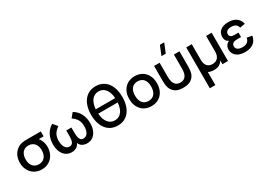

<svg xmlns="http://www.w3.org/2000/svg" viewBox="12 -1865 4423 3174"><g transform="rotate(-30 2223.5 -277.5)"><path d="M304.5 15C356 15 402 3 442.5 -21.5C523 -69.5 569.5 -157.5 569.5 -263C569.5 -307 561.5 -347.5 545 -384.5C534.5 -408 522.5 -428.5 508 -446H599.5V-540H371C305.5 -540 271 -539 241.5 -533C201 -524 165.5 -507 135 -482C74.5 -432 40 -354.5 40 -263C40 -210.5 51 -163.5 73 -121C117 -36.5 200.5 15 304.5 15ZM304.5 -83.5C206 -83.5 151 -155.5 151 -263C151 -365 202.5 -441.5 304.5 -441.5C403.5 -440.5 458.5 -367.5 458.5 -263C458.5 -158 404 -83.5 304.5 -83.5Z M875 15.5C912.5 15.5 945.5 6 973 -13C994 -27.5 1010 -48 1021.5 -75C1032.5 -48 1048.5 -27.5 1070 -13C1097.5 6 1130.5 15.5 1168 15.5C1212 15.5 1249.5 4 1281 -19C1343.5 -65 1376.5 -148.5 1376.5 -250.5C1376.5 -382.5 1323 -492.5 1217.5 -555L1147.5 -470.5C1230 -413 1265.5 -354.5 1265.5 -255.5C1265.5 -159 1228.5 -84 1154.5 -84C1130 -84 1112 -92 1099.5 -107.5C1087 -123 1079 -143 1075.5 -168C1072 -192.5 1070 -226 1070 -268.5V-342.5H972.5V-264C972.5 -223 970.5 -190.5 967 -166.5C959.5 -118 936.5 -84 888 -84C816.5 -84 777 -156.5 777 -255.5C777 -303 786 -343.5 804.5 -377C823 -410 853 -441 895.5 -470.5L825.5 -555C721.5 -493 666 -383.5 666 -251C666 -200.5 674 -155.5 690 -115.5C722 -35 786.5 15.5 875 15.5Z M1755 15C1817.5 15 1871.5 -0.5 1916.5 -32C2006 -94.5 2053 -210.5 2053 -360C2053 -433.5 2041.5 -499 2018.5 -555.5C1972 -668.5 1879.5 -734.5 1755 -734.5C1692.5 -734.5 1638.5 -719 1594 -687.5C1504 -624.5 1456.5 -507.5 1456.5 -360C1456.5 -286.5 1468 -221.5 1491.5 -165C1538 -52 1629.5 15 1755 15ZM1569 -401.5C1572 -438.5 1578.5 -472 1589 -502.5C1616.5 -585 1673 -635.5 1755 -635.5C1836.5 -635.5 1893.5 -585.5 1921.5 -502C1932 -471.5 1938.5 -438 1941 -401.5ZM1755 -84.5C1673 -84.5 1616 -134.5 1588 -218C1578 -248.5 1571.5 -282 1569 -318.5H1940.5C1937.5 -281.5 1931 -248 1921 -217.5C1893 -135 1836.5 -84.5 1755 -84.5Z M2397.5 15C2558.5 15 2662.5 -101 2662.5 -270.5C2662.5 -438.5 2559 -555 2397.5 -555C2237.5 -555 2133 -439 2133 -270.5C2133 -102 2236.5 15 2397.5 15ZM2397.5 -83.5C2298.5 -83.5 2244 -154.5 2244 -270.5C2244 -385.5 2296.5 -456.5 2397.5 -456.5C2497.5 -456.5 2551.5 -386.5 2551.5 -270.5C2551.5 -155.5 2497.5 -83.5 2397.5 -83.5Z M3103 -795H3021L2949.5 -620H3031.5ZM2762.5 -246.5C2762.5 -199 2768.5 -156.5 2780.5 -119.5C2792.5 -82 2816.5 -50.5 2852 -24.5C2887.5 1.5 2938.5 14.5 3005 14.5C3071 14.5 3122 1.5 3158 -24.5C3193.5 -50.5 3217.5 -82 3229.5 -119.5C3241 -156.5 3247 -199 3247 -246.5V-540H3141V-274.5C3141 -239.5 3137.5 -208.5 3130.5 -181.5C3123 -154 3109.5 -131 3089 -112.5C3068.5 -94 3040.5 -84.5 3005 -84.5C2969 -84.5 2941 -94 2921 -112.5C2880.5 -150 2868.5 -204.5 2868.5 -274.5V-540H2762.5Z M3756 -540V-243C3756 -136.5 3703 -83.5 3618 -83.5C3536.5 -83.5 3486.5 -132 3482 -228V-540H3376.5V240H3482V-9C3513.5 7 3551 15 3592.5 15C3681 15 3730 -25 3756 -74.5V0H3861.5V-540Z M4184 15C4314.5 15 4400.5 -43.5 4420 -162L4321.5 -179.5C4311 -109.5 4261 -77 4187 -77C4110 -77 4066 -108.5 4066 -159.5C4066 -213.5 4107.5 -235.5 4166 -235.5H4247V-320H4166C4110 -320 4080 -343.5 4080 -384C4080 -435 4121 -463 4187.5 -463C4259.5 -463 4299 -433.5 4312 -377L4411 -395C4383 -514.5 4290.5 -555 4185.5 -555C4054 -555 3978 -493 3978 -389.5C3978 -336.5 3999.5 -300.5 4044.5 -280C3997 -264.5 3963 -218 3963 -157.5C3963 -56.5 4045 15 4184 15Z"/></g></svg>

Font: Vela Sans SemBd
Style: Regular
Weight: 600
Designer: Principal design: Mikhail Sharanda - project Manrope.
Design modification: Ravid Balaliev
Foundry: Mikhail Sharanda
Version: Version 1.001